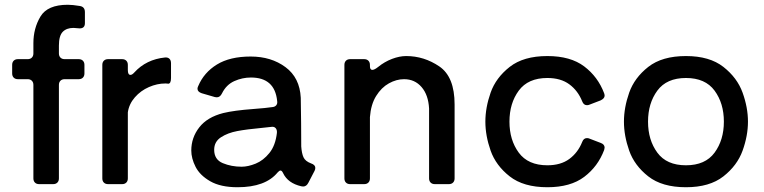

<svg xmlns="http://www.w3.org/2000/svg" viewBox="-20 -772 3204 805"><path d="M227 -581V-548Q227 -537 233.5 -530.5Q240 -524 251 -524H310Q321 -524 327.5 -517.5Q334 -511 334 -500V-464Q334 -453 327.5 -446.5Q321 -440 310 -440H251Q240 -440 233.5 -433.5Q227 -427 227 -416V-24Q227 -13 220.5 -6.5Q214 0 203 0H144Q133 0 126.5 -6.5Q120 -13 120 -24V-416Q120 -427 113.5 -433.5Q107 -440 96 -440H55Q44 -440 37.5 -446.5Q31 -453 31 -464V-500Q31 -511 37.5 -517.5Q44 -524 55 -524H96Q107 -524 113.5 -530.5Q120 -537 120 -548V-591Q120 -653 149.5 -702.5Q179 -752 264 -752Q284 -752 314 -747Q336 -744 336 -721V-675Q336 -653 314 -653Q307 -653 301 -654Q295 -655 288 -655Q259 -655 243 -638.5Q227 -622 227 -581Z M516 -500V-478Q516 -458 527 -458Q534 -458 543 -468Q593 -523 672 -531Q684 -532 690.5 -525.5Q697 -519 697 -507V-445Q697 -421 685 -421Q681 -422 673 -422Q639 -422 604.5 -407Q570 -392 545.5 -364Q521 -336 516 -301V-24Q516 -13 509.5 -6.5Q503 0 492 0H433Q422 0 415.5 -6.5Q409 -13 409 -24V-500Q409 -511 415.5 -517.5Q422 -524 433 -524H492Q503 -524 509.5 -517.5Q516 -511 516 -500Z M1284 -87Q1302 -81 1302 -68Q1302 -62 1299 -56L1273 -6Q1265 10 1251 10Q1246 10 1243 9Q1187 -4 1167 -46Q1162 -57 1156 -57Q1151 -57 1144 -49Q1093 13 976 13Q905 13 861.5 -12Q818 -37 800 -72.5Q782 -108 782 -141Q782 -195 815.5 -238Q849 -281 916 -298Q961 -309 1042 -315Q1096 -319 1122 -323Q1133 -324 1138.5 -331Q1144 -338 1142 -349Q1132 -447 1032 -447Q996 -447 962.5 -432Q929 -417 911 -381Q903 -364 889 -364Q884 -364 881 -365L826 -381Q808 -387 808 -400Q808 -405 811 -411Q835 -468 889.5 -501.5Q944 -535 1031 -535Q1117 -535 1177 -490.5Q1237 -446 1241 -362Q1242 -322 1242.5 -255Q1243 -188 1243 -158Q1245 -129 1252.5 -112.5Q1260 -96 1284 -87ZM1141 -215Q1142 -228 1135.5 -235Q1129 -242 1117 -240Q1093 -238 1080 -236Q1015 -230 975 -222.5Q935 -215 906.5 -196.5Q878 -178 878 -144Q878 -103 914 -88Q950 -73 993 -73Q1020 -73 1052 -86Q1084 -99 1109.5 -130.5Q1135 -162 1141 -215Z M1886 -334V-24Q1886 -13 1879.5 -6.5Q1873 0 1862 0H1803Q1792 0 1785.5 -6.5Q1779 -13 1779 -24V-317Q1776 -374 1747.5 -407Q1719 -440 1674 -440Q1642 -440 1610.5 -422.5Q1579 -405 1557 -369.5Q1535 -334 1531 -281V-24Q1531 -13 1524.5 -6.5Q1518 0 1507 0H1448Q1437 0 1430.5 -6.5Q1424 -13 1424 -24V-500Q1424 -511 1430.5 -517.5Q1437 -524 1448 -524H1507Q1518 -524 1524.5 -517.5Q1531 -511 1531 -500V-495Q1531 -479 1541 -479Q1550 -479 1565 -491Q1592 -513 1623.5 -525Q1655 -537 1683 -537Q1758 -537 1822 -493.5Q1886 -450 1886 -334Z M2441 -193Q2447 -193 2451 -191L2498 -173Q2515 -167 2515 -153Q2515 -151 2513 -143Q2487 -74 2429.5 -30.5Q2372 13 2275 13Q2175 13 2117 -32.5Q2059 -78 2037 -140.5Q2015 -203 2015 -262Q2015 -321 2037 -383.5Q2059 -446 2117 -491.5Q2175 -537 2275 -537Q2372 -537 2429.5 -493.5Q2487 -450 2513 -381Q2515 -375 2515 -371Q2515 -359 2498 -351L2451 -333Q2447 -331 2441 -331Q2427 -331 2421 -347Q2403 -392 2367 -418.5Q2331 -445 2275 -445Q2194 -445 2155 -392Q2116 -339 2116 -262Q2116 -185 2155 -132Q2194 -79 2275 -79Q2331 -79 2367 -105.5Q2403 -132 2421 -177Q2427 -193 2441 -193Z M2596 -262Q2596 -321 2618 -383.5Q2640 -446 2698 -491.5Q2756 -537 2856 -537Q2955 -537 3013 -491.5Q3071 -446 3093.5 -383.5Q3116 -321 3116 -262Q3116 -203 3093.5 -140.5Q3071 -78 3013 -32.5Q2955 13 2856 13Q2756 13 2698 -32.5Q2640 -78 2618 -140.5Q2596 -203 2596 -262ZM3015 -262Q3015 -339 2976 -392Q2937 -445 2856 -445Q2775 -445 2736 -392Q2697 -339 2697 -262Q2697 -185 2736 -132Q2775 -79 2856 -79Q2937 -79 2976 -132Q3015 -185 3015 -262Z"/></svg>

Font: Shippori Gothic B2 Bold
Style: Regular
Weight: 700
Designer: FONTDASU
Foundry: FONTDASU / Google Inc. / but / Adobe
Version: Version 1.130